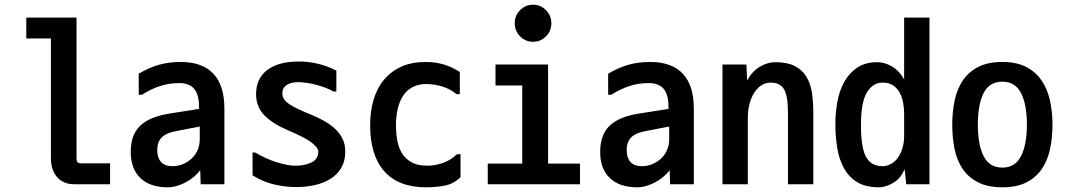

<svg xmlns="http://www.w3.org/2000/svg" viewBox="-20 -801 4540 818"><path d="M306 -726V-124Q306 -105 325 -105H449V-16H297Q271 -16 252 -25Q233 -34 221 -49Q209 -64 203 -83.5Q197 -103 197 -124V-637H92V-726Z M831 -262 733 -243Q691 -236 670.5 -217Q650 -198 650 -161Q650 -129 666 -111Q682 -93 715 -93Q739 -93 760 -102Q781 -111 797 -126Q813 -141 822 -162Q831 -183 831 -207ZM571 -397V-487Q615 -513 657 -525Q699 -537 750 -537Q842 -537 889 -487Q936 -437 936 -338V-16H835L833 -76Q822 -61 806.5 -48Q791 -35 772.5 -25Q754 -15 734 -9Q714 -3 695 -3Q619 -3 578 -42.5Q537 -82 537 -154Q537 -225 575.5 -263.5Q614 -302 695 -316L828 -337V-345Q828 -399 807 -423Q786 -447 744 -447Q702 -447 663.5 -435Q625 -423 584 -397Z M1068 -151Q1089 -138 1112.5 -127.5Q1136 -117 1158.5 -110Q1181 -103 1201.5 -99Q1222 -95 1237 -95Q1279 -95 1307.5 -109Q1336 -123 1336 -155Q1336 -172 1307 -194Q1278 -216 1209 -245Q1141 -274 1106 -310Q1071 -346 1071 -400Q1071 -467 1119 -503Q1167 -539 1254 -539Q1293 -539 1334 -529.5Q1375 -520 1413 -500V-411H1401Q1388 -419 1368.5 -426.5Q1349 -434 1328 -439.5Q1307 -445 1286.5 -448Q1266 -451 1251 -451Q1220 -451 1201.5 -439Q1183 -427 1183 -404Q1183 -390 1190 -379Q1197 -368 1211.5 -358Q1226 -348 1249 -337Q1272 -326 1304 -313Q1331 -302 1357 -288Q1383 -274 1404 -255.5Q1425 -237 1438 -212.5Q1451 -188 1451 -156Q1451 -115 1434 -86Q1417 -57 1388 -39Q1359 -21 1321.5 -12.5Q1284 -4 1242 -4Q1196 -4 1148.5 -15Q1101 -26 1056 -54V-151Z M1942 -144V-46Q1912 -17 1874 -10Q1836 -3 1795 -3Q1678 -3 1617.5 -71Q1557 -139 1557 -267Q1557 -328 1572 -377.5Q1587 -427 1617 -462.5Q1647 -498 1691 -517.5Q1735 -537 1794 -537Q1875 -537 1939 -494V-400H1925Q1897 -423 1862.5 -433Q1828 -443 1797 -443Q1761 -443 1736 -429Q1711 -415 1696 -391Q1681 -367 1674 -335.5Q1667 -304 1667 -268Q1667 -230 1673.5 -198Q1680 -166 1696 -143Q1712 -120 1737.5 -107.5Q1763 -95 1801 -95Q1832 -95 1866 -106.5Q1900 -118 1927 -144Z M2315 -526V-104H2451V-16H2058V-104H2205V-437H2091V-526ZM2173 -702Q2173 -735 2196 -758Q2219 -781 2251 -781Q2283 -781 2306 -758Q2329 -735 2329 -702Q2329 -669 2306 -646Q2283 -623 2251 -623Q2219 -623 2196 -646Q2173 -669 2173 -702Z M2831 -262 2733 -243Q2691 -236 2670.5 -217Q2650 -198 2650 -161Q2650 -129 2666 -111Q2682 -93 2715 -93Q2739 -93 2760 -102Q2781 -111 2797 -126Q2813 -141 2822 -162Q2831 -183 2831 -207ZM2571 -397V-487Q2615 -513 2657 -525Q2699 -537 2750 -537Q2842 -537 2889 -487Q2936 -437 2936 -338V-16H2835L2833 -76Q2822 -61 2806.5 -48Q2791 -35 2772.5 -25Q2754 -15 2734 -9Q2714 -3 2695 -3Q2619 -3 2578 -42.5Q2537 -82 2537 -154Q2537 -225 2575.5 -263.5Q2614 -302 2695 -316L2828 -337V-345Q2828 -399 2807 -423Q2786 -447 2744 -447Q2702 -447 2663.5 -435Q2625 -423 2584 -397Z M3445 -16H3337V-321Q3337 -392 3320.5 -420.5Q3304 -449 3263 -449Q3242 -449 3224.5 -438Q3207 -427 3194 -407Q3181 -387 3173.5 -359.5Q3166 -332 3166 -299V-16H3058V-526H3160L3163 -458Q3185 -498 3217.5 -517Q3250 -536 3283 -536Q3334 -536 3365.5 -520Q3397 -504 3415 -475Q3433 -446 3439 -406.5Q3445 -367 3445 -319Z M3832 -316Q3832 -340 3827.5 -364Q3823 -388 3812.5 -407Q3802 -426 3784.5 -437.5Q3767 -449 3740 -449Q3698 -449 3673 -406.5Q3648 -364 3648 -270Q3648 -171 3670 -132Q3692 -93 3739 -93Q3758 -93 3775 -102Q3792 -111 3804.5 -128Q3817 -145 3824.5 -169Q3832 -193 3832 -222ZM3718 -536Q3749 -536 3780 -518Q3811 -500 3832 -463V-726H3940V-16H3841L3834 -81Q3818 -41 3785.5 -22Q3753 -3 3725 -3Q3668 -3 3632 -25Q3596 -47 3575.5 -84.5Q3555 -122 3547 -170.5Q3539 -219 3539 -273Q3539 -320 3547.5 -367Q3556 -414 3576.5 -451.5Q3597 -489 3631.5 -512.5Q3666 -536 3718 -536Z M4251 -3Q4189 -3 4147.5 -24Q4106 -45 4081.5 -81Q4057 -117 4047 -165.5Q4037 -214 4037 -270Q4037 -326 4047.5 -374.5Q4058 -423 4082.5 -459Q4107 -495 4148 -516Q4189 -537 4251 -537Q4311 -537 4351.5 -516Q4392 -495 4417 -459Q4442 -423 4453 -374Q4464 -325 4464 -270Q4464 -214 4453.5 -165.5Q4443 -117 4418.5 -81Q4394 -45 4353 -24Q4312 -3 4251 -3ZM4251 -87Q4305 -87 4330 -136Q4355 -185 4355 -270Q4355 -356 4330 -404.5Q4305 -453 4251 -453Q4195 -453 4170.5 -404.5Q4146 -356 4146 -270Q4146 -185 4170.5 -136Q4195 -87 4251 -87Z"/></svg>

Font: D2Coding
Style: Bold
Weight: 700
Monospace: yes
Designer: Yong-Rak Park; Jeong-Hwan Yoon; Sang-Min Lee;
Foundry: NHN Corporation
Version: Version 1.3.2; Build 20180524